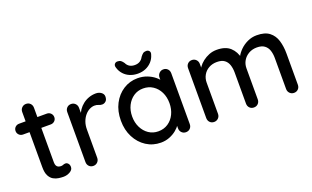

<svg xmlns="http://www.w3.org/2000/svg" viewBox="-80 -1121 2492 1534"><g transform="rotate(-20 1166.0 -354.5)"><path d="M63 -520H298Q318 -520 331.5 -506.5Q345 -493 345 -473Q345 -454 331.5 -441Q318 -428 298 -428H63Q43 -428 29.5 -441.5Q16 -455 16 -474Q16 -494 29.5 -507Q43 -520 63 -520ZM168 -650Q190 -650 204 -635.5Q218 -621 218 -599V-135Q218 -117 224 -106Q230 -95 240.5 -91Q251 -87 262 -87Q273 -87 281.5 -91Q290 -95 302 -95Q314 -95 324 -84Q334 -73 334 -54Q334 -30 308 -15Q282 0 252 0Q235 0 212 -3Q189 -6 167.5 -18Q146 -30 132 -56.5Q118 -83 118 -131V-599Q118 -621 132.5 -635.5Q147 -650 168 -650Z M506 0Q484 0 470 -14.5Q456 -29 456 -51V-475Q456 -497 470 -511.5Q484 -526 506 -526Q527 -526 541.5 -511.5Q556 -497 556 -475V-363L546 -406Q554 -434 570.5 -458Q587 -482 610 -500Q633 -518 661.5 -528Q690 -538 721 -538Q747 -538 766 -524Q785 -510 785 -489Q785 -462 771 -449.5Q757 -437 740 -437Q725 -437 711 -443.5Q697 -450 678 -450Q657 -450 635 -439Q613 -428 595 -406.5Q577 -385 566.5 -356Q556 -327 556 -291V-51Q556 -29 541.5 -14.5Q527 0 506 0Z M1293 -534Q1315 -534 1329 -519.5Q1343 -505 1343 -483V-51Q1343 -29 1329 -14.5Q1315 0 1293 0Q1272 0 1257.5 -14.5Q1243 -29 1243 -51V-123L1264 -120Q1264 -102 1249.5 -80Q1235 -58 1210 -37.5Q1185 -17 1151 -3.5Q1117 10 1078 10Q1009 10 954 -25.5Q899 -61 867 -123Q835 -185 835 -264Q835 -345 867 -406.5Q899 -468 953.5 -503Q1008 -538 1075 -538Q1118 -538 1154.5 -524Q1191 -510 1218 -488Q1245 -466 1259.5 -441.5Q1274 -417 1274 -395L1243 -392V-483Q1243 -504 1257.5 -519Q1272 -534 1293 -534ZM1089 -82Q1136 -82 1172 -106Q1208 -130 1228 -171.5Q1248 -213 1248 -264Q1248 -316 1228 -357Q1208 -398 1172 -422Q1136 -446 1089 -446Q1043 -446 1007.5 -422Q972 -398 951.5 -357Q931 -316 931 -264Q931 -213 951.5 -171.5Q972 -130 1007.5 -106Q1043 -82 1089 -82ZM1093 -571Q1057 -571 1026.5 -583.5Q996 -596 974.5 -619.5Q953 -643 944 -673Q936 -694 945 -706.5Q954 -719 970 -719Q989 -719 1000 -710.5Q1011 -702 1021 -687Q1030 -667 1048 -655.5Q1066 -644 1093 -644Q1119 -644 1137 -655.5Q1155 -667 1165 -687Q1176 -702 1186.5 -710.5Q1197 -719 1215 -719Q1232 -719 1241 -707Q1250 -695 1242 -675Q1233 -644 1211.5 -620.5Q1190 -597 1160 -584Q1130 -571 1093 -571Z M1747 -535Q1821 -535 1861 -498.5Q1901 -462 1914 -400L1898 -405L1905 -421Q1918 -447 1944.5 -473.5Q1971 -500 2008 -517.5Q2045 -535 2087 -535Q2156 -535 2194 -505.5Q2232 -476 2247 -426.5Q2262 -377 2262 -316V-51Q2262 -29 2248 -14.5Q2234 0 2212 0Q2191 0 2176.5 -14.5Q2162 -29 2162 -51V-315Q2162 -350 2152.5 -379Q2143 -408 2119.5 -425.5Q2096 -443 2055 -443Q2016 -443 1985.5 -425.5Q1955 -408 1938 -379Q1921 -350 1921 -315V-51Q1921 -29 1907 -14.5Q1893 0 1871 0Q1849 0 1835 -14.5Q1821 -29 1821 -51V-316Q1821 -351 1811.5 -380Q1802 -409 1779 -426Q1756 -443 1715 -443Q1676 -443 1646 -426Q1616 -409 1599.5 -380Q1583 -351 1583 -316V-51Q1583 -29 1568.5 -14.5Q1554 0 1533 0Q1511 0 1497 -14.5Q1483 -29 1483 -51V-475Q1483 -497 1497 -511.5Q1511 -526 1533 -526Q1554 -526 1568.5 -511.5Q1583 -497 1583 -475V-416L1564 -405Q1571 -427 1587 -450Q1603 -473 1627.5 -492Q1652 -511 1682 -523Q1712 -535 1747 -535Z"/></g></svg>

Font: Quicksand SemiBold
Style: Regular
Weight: 600
Designer: Andrew Paglinawan
Foundry: Andrew Paglinawan
Version: Version 3.006